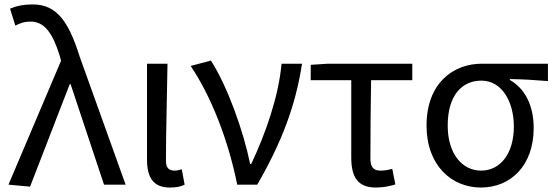

<svg xmlns="http://www.w3.org/2000/svg" viewBox="-20 -829 2494 862"><path d="M115 9 293 -451H297L447 0H544L338 -574C289 -730 236 -809 128 -809C80 -809 51 -801 25 -790L49 -714C68 -724 88 -732 118 -732C180 -732 217 -679 248 -579L254 -556L18 0Z M743 13C774 13 793 8 809 0L796 -69C784 -65 773 -63 763 -63C740 -63 725 -75 725 -106C725 -237 730 -396 732 -543H640V-113C640 -32 668 13 743 13Z M1045 0H1135C1245 -191 1307 -354 1336 -543H1244C1231 -397 1174 -233 1108 -93H1103C1073 -240 1002 -440 927 -557L836 -533C929 -395 1005 -199 1045 0Z M1668 13C1702 13 1733 6 1755 -1L1741 -71C1723 -66 1706 -63 1688 -63C1658 -63 1643 -78 1643 -116C1643 -226 1644 -346 1646 -469H1831V-543H1453L1375 -538V-469H1557V-122C1557 -34 1586 13 1668 13Z M2139 13C2272 13 2376 -85 2376 -254C2376 -357 2336 -432 2269 -470V-474C2329 -473 2379 -470 2440 -465V-543H2143C2015 -543 1895 -456 1895 -265C1895 -86 2008 13 2139 13ZM2140 -63C2053 -63 1990 -141 1990 -265C1990 -402 2055 -467 2141 -467C2235 -467 2287 -370 2287 -261C2287 -139 2226 -63 2140 -63Z"/></svg>

Font: Source Han Sans TC
Style: Regular
Weight: 400
Designer: Ryoko NISHIZUKA 西塚涼子 (kana, bopomofo & ideographs); Paul D. Hunt (Latin, Greek & Cyrillic); Sandoll Communications 산돌커뮤니
Foundry: Adobe
Version: Version 2.002;hotconv 1.0.116;makeotfexe 2.5.65601